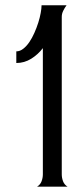

<svg xmlns="http://www.w3.org/2000/svg" viewBox="-20 -702 310 724"><path d="M141.6 -520.5Q123.5 -496.6 97.7 -480.5Q71.8 -464.4 41.5 -464.4V-508.3Q55.2 -508.3 67.6 -518.1Q80.1 -527.8 90.6 -543.2Q101.1 -558.6 109.6 -577.9Q118.2 -597.2 124.3 -616.5Q130.4 -635.7 133.5 -653.1Q136.7 -670.4 136.7 -682.1H231Q224.1 -672.9 218.5 -661.6Q212.9 -650.4 212.9 -638.2V-44.9Q212.9 -31.2 217.8 -18.3Q222.7 -5.4 234.9 2H119.6Q131.8 -5.4 136.7 -18.3Q141.6 -31.2 141.6 -44.9Z"/></svg>

Font: XAYAX
Style: Regular
Weight: 400
Designer: Peter Wiegel
Foundry: Peter Wiegel
Version: Version 1.000 2009 initial release